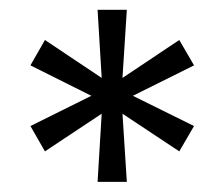

<svg xmlns="http://www.w3.org/2000/svg" viewBox="-20 -720 452 388"><path d="M248.5 -526.4 372.1 -465.3 342.3 -414.1 227.5 -490.2 236.3 -352.5H177.2L185.5 -490.2L70.8 -414.1L41.5 -465.3L164.6 -526.4L41.5 -587.9L70.8 -639.2L185.5 -562.5L177.2 -700.2H236.3L227.5 -562.5L342.3 -639.2L372.1 -587.9Z"/></svg>

Font: Selawik Semilight
Style: Regular
Weight: 300
Designer: Aaron Bell
Foundry: Microsoft Corporation
Version: Version 1.01